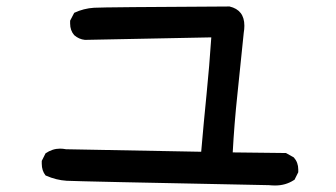

<svg xmlns="http://www.w3.org/2000/svg" viewBox="-20 -609 1040 595"><path d="M904.3 -84Q904.3 -81.1 904.3 -75.2L892.6 -51.8L890.6 -50.8Q865.2 -34.2 833 -34.2Q823.2 -34.2 813.5 -35.2Q218.8 -46.9 186.5 -48.8Q154.3 -50.8 123 -64.5L121.1 -65.4Q109.4 -80.1 109.4 -101.6Q109.4 -104.5 109.4 -110.4L121.1 -133.8Q142.6 -148.4 166 -148.4Q174.8 -148.4 184.6 -146.5L603.5 -138.7Q611.3 -229.5 620.1 -316.9Q628.9 -404.3 634.8 -493.2L243.2 -485.4Q224.6 -487.3 210 -500Q197.3 -514.6 197.3 -536.1Q197.3 -539.1 197.3 -544.9L210 -569.3Q239.3 -583 271.5 -585Q303.7 -586.9 690.4 -588.9H691.4Q737.3 -578.1 737.3 -529.3Q737.3 -518.6 735.4 -507.8L715.8 -317.4Q706.1 -227.5 701.2 -136.7L866.2 -134.8L890.6 -121.1Q904.3 -105.5 904.3 -84Z"/></svg>

Font: JasonHandwriting2
Style: SemiBold
Weight: 600
Version: Version 1.04.7